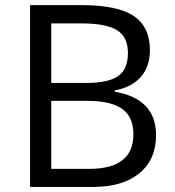

<svg xmlns="http://www.w3.org/2000/svg" viewBox="-20 -734 688 754"><path d="M330.1 -70.8Q503.9 -70.8 503.9 -206.5Q503.9 -275.4 459.5 -306.6Q415 -337.9 323.2 -337.9H181.2V-70.8ZM181.2 -642.1V-408.2H317.9Q405.3 -408.2 444.3 -435.5Q482.4 -462.9 482.4 -525.9Q482.4 -588.9 439.9 -615.2Q397.5 -641.6 303.2 -642.1ZM98.1 -713.9H299.8Q441.4 -713.9 504.9 -671.4Q568.4 -628.9 568.8 -537.1Q568.8 -473.1 533.2 -432.1Q497.6 -391.1 430.2 -378.9V-374Q592.8 -346.2 592.8 -203.1Q592.8 -107.4 527.3 -53.7Q461.9 0 347.2 0H98.1Z"/></svg>

Font: OpenSansHebrew-Regular
Style: Regular
Weight: 400
Foundry: Ascender Corporation, Yanek Iontef
Version: Version 2.001;PS 002.001;hotconv 1.0.70;makeotf.lib2.5.58329